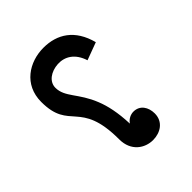

<svg xmlns="http://www.w3.org/2000/svg" viewBox="-205 -837 997 997"><g transform="rotate(-45 294.0 -338.0)"><path d="M342 33C396 33 446 2 446 -59C446 -105 421 -144 374 -144C355 -144 332 -135 317 -113C314 -197 300 -259 281 -306C239 -413 175 -448 175 -518C175 -563 219 -593 271 -596C323 -599 372 -571 394 -501L491 -537C459 -659 378 -709 278 -709C174 -709 71 -645 71 -518C71 -306 220 -386 220 -94C220 -7 283 33 342 33Z"/></g></svg>

Font: Noto Sans Arabic SemBd
Style: Regular
Weight: 600
Designer: Monotype Design Team, Nadine Chahine, Nizar Qandah and Khaled Hosny
Foundry: Monotype Imaging Inc.
Version: Version 2.012